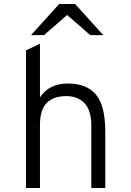

<svg xmlns="http://www.w3.org/2000/svg" viewBox="-20 -941 656 961"><path d="M110 -689 180 -722V-454Q227 -523 318 -523Q416 -523 461.5 -466Q507 -409 507 -283V0H437V-312Q437 -389 403 -424.5Q369 -460 312 -460Q249 -460 214.5 -426.5Q180 -393 180 -314V0H110ZM316 -866 200 -765H135L276 -921H356L497 -765H432Z"/></svg>

Font: Overpass Mono Light
Style: Regular
Weight: 300
Monospace: yes
Designer: Delve Withrington, Dave Bailey
Foundry: Delve Fonts
Version: Version 1.000;DELV;Overpass